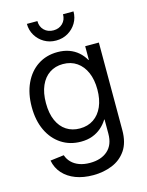

<svg xmlns="http://www.w3.org/2000/svg" viewBox="-137 -818 850 1113"><g transform="rotate(-15 288.0 -261.5)"><path d="M282.2 211.9Q223.1 211.9 177.2 194.6Q131.3 177.2 101.8 144.5Q72.3 111.8 63.5 65.9L145.5 55.7Q153.8 80.6 172.1 99.1Q190.4 117.7 218 127.9Q245.6 138.2 282.2 138.2Q349.1 138.2 388.4 103.3Q427.7 68.4 427.7 2V-83H425.3Q408.7 -56.2 385.5 -36.4Q362.3 -16.6 332.3 -5.4Q302.2 5.9 263.7 5.9Q197.3 5.9 146.2 -27.6Q95.2 -61 66.9 -121.1Q38.6 -181.2 38.6 -261.7Q38.6 -342.3 66.9 -403.1Q95.2 -463.9 146.2 -497.6Q197.3 -531.2 264.2 -531.2Q302.2 -531.2 333 -520.3Q363.8 -509.3 387.5 -488.8Q411.1 -468.3 426.8 -440.4H429.2V-522.5H511.2V2.9Q511.2 78.1 479.5 124Q447.8 169.9 395.5 190.9Q343.3 211.9 282.2 211.9ZM276.9 -69.8Q325.2 -69.8 360.1 -93.5Q395 -117.2 413.8 -160.4Q432.6 -203.6 432.6 -262.2Q432.6 -320.8 413.8 -364.3Q395 -407.7 360.1 -431.9Q325.2 -456.1 276.9 -456.1Q231 -456.1 196.5 -433.1Q162.1 -410.2 143.1 -366.9Q124 -323.7 124 -262.2Q124 -200.7 143.1 -157.7Q162.1 -114.7 196.5 -92.3Q231 -69.8 276.9 -69.8ZM275.9 -597.7Q236.8 -597.7 205.3 -616Q173.8 -634.3 155 -665.5Q136.2 -696.8 136.2 -734.9H199.2Q199.2 -701.2 220.9 -679.9Q242.7 -658.7 276.4 -658.7Q309.6 -658.7 331.3 -679.9Q353 -701.2 353 -734.9H416Q416 -696.8 397.5 -665.8Q378.9 -634.8 347.2 -616.2Q315.4 -597.7 275.9 -597.7Z"/></g></svg>

Font: Inter 28pt
Style: Regular
Weight: 400
Designer: Rasmus Andersson
Foundry: rsms
Version: Version 4.001;git-66647c0bb